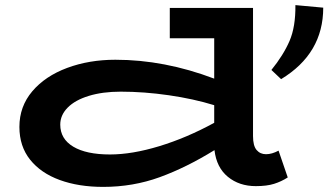

<svg xmlns="http://www.w3.org/2000/svg" viewBox="-20 -717 1286 752"><path d="M1107 -22Q1082 -6 1053.5 3Q1025 12 982 12Q917 12 872.5 -24.5Q828 -61 820 -129Q710 -61 605.5 -23Q501 15 384 15Q288 15 214 -12Q140 -39 98 -91.5Q56 -144 56 -220Q56 -300 106.5 -359.5Q157 -419 243 -451Q329 -483 432 -483Q624 -483 819 -409V-567H645V-686H971V-184Q971 -146 985 -129.5Q999 -113 1022 -113Q1045 -113 1071 -127ZM411 -112Q497 -112 604 -144.5Q711 -177 819 -236V-305Q738 -330 641 -344Q544 -358 453 -358Q382 -358 328 -341.5Q274 -325 245 -295.5Q216 -266 216 -229Q216 -173 267 -142.5Q318 -112 411 -112ZM1246 -687Q1246 -507 1081 -407L1043 -443Q1090 -501 1114 -556.5Q1138 -612 1137 -697Z"/></svg>

Font: BioRhyme Expanded ExtraBold
Style: Regular
Weight: 800
Width: 7
Designer: Aoife Mooney
Foundry: Aoife Mooney Type
Version: Version 1.000